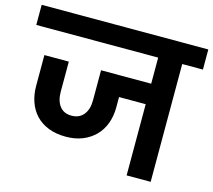

<svg xmlns="http://www.w3.org/2000/svg" viewBox="-126 -868 1104 995"><g transform="rotate(15 426.0 -370.0)"><path d="M-21 -740H873V-632H762V0H633V-382H490V-327Q490 -280 475.5 -240.5Q461 -201 433 -172.5Q405 -144 365.5 -128Q326 -112 276 -112Q223 -112 182.5 -128Q142 -144 115 -172.5Q88 -201 74 -240.5Q60 -280 60 -327V-492H191V-330Q191 -282 213 -253.5Q235 -225 276 -225Q318 -225 341 -253.5Q364 -282 364 -330V-492H633V-632H-21Z"/></g></svg>

Font: SVN-Poppins SemiBold
Style: Regular
Weight: 600
Designer: Ninad Kale (Devanagari), Jonny Pinhorn (Latin)
Foundry: Indian Type Foundry
Version: Version 3.002 2017